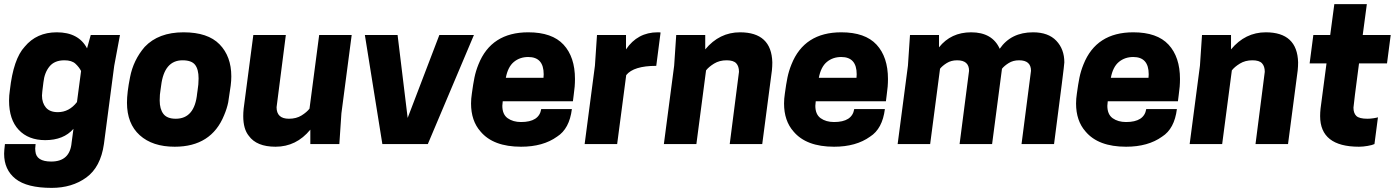

<svg xmlns="http://www.w3.org/2000/svg" viewBox="-33 -700 6795 933"><path d="M218 213Q98 213 42.5 169Q-13 125 -13 47Q-13 33 -9 0H140L138 22L139 35Q143 85 216 85Q307 85 315 -7L324 -74Q276 -19 187 -19Q105 -19 58 -69Q11 -119 11 -211Q11 -236 15 -262Q32 -414 87 -473Q145 -543 243 -543Q349 -543 390 -465L408 -530H550L522 -380L472 0Q456 112 386.5 162.5Q317 213 218 213ZM248 -155Q303 -155 341 -204L361 -355Q352 -373 334 -390Q316 -407 280 -407Q232 -407 207.5 -377Q183 -347 178 -300Q171 -246 171 -236Q171 -200 190 -177.5Q209 -155 248 -155Z M821 -123Q913 -123 925 -246L927 -260Q932 -290 932 -319Q932 -363 915 -385Q898 -407 854 -407Q765 -407 750 -284Q748 -269 746.5 -259Q745 -249 744 -239.5Q743 -230 743 -212Q743 -170 761 -146.5Q779 -123 821 -123ZM816 13Q708 13 646 -43Q584 -99 584 -201Q584 -250 599 -325Q615 -408 670 -472Q737 -543 859 -543Q977 -543 1034 -484.5Q1091 -426 1091 -329Q1091 -307 1088 -284L1076 -203Q1070 -173 1056 -140Q994 13 816 13Z M1306 13Q1214 13 1176 -40Q1149 -73 1149 -136Q1149 -153 1151 -172L1198 -530H1356L1311 -179Q1311 -123 1371 -123Q1407 -123 1432.5 -139Q1458 -155 1471 -172L1518 -530H1676L1626 -149L1616 0H1475V-70Q1407 13 1306 13Z M2046 0H1825L1740 -530H1899L1948 -127L2102 -530H2270Z M2499 13Q2364 13 2302 -61Q2256 -113 2256 -197Q2256 -220 2260 -246Q2266 -291 2272.5 -323Q2279 -355 2292 -387Q2354 -543 2534 -543Q2650 -543 2705.5 -483Q2761 -423 2761 -316Q2761 -279 2755 -240L2751 -208H2410L2408 -186Q2408 -144 2434 -125.5Q2460 -107 2499 -107Q2587 -107 2597 -170H2746Q2734 -74 2674 -36Q2606 13 2499 13ZM2608 -322 2609 -339Q2609 -423 2534 -423Q2493 -423 2464 -399Q2435 -375 2425 -322Z M2966 0H2808L2858 -381L2868 -530H3009V-460Q3065 -543 3163 -543Q3174 -543 3177 -542L3156 -380Q3046 -380 3010 -335Z M3671 0H3513L3558 -351Q3558 -378 3544.5 -392.5Q3531 -407 3498 -407Q3463 -407 3437 -391Q3411 -375 3398 -358L3351 0H3193L3243 -381L3253 -530H3394V-460Q3463 -543 3563 -543Q3716 -543 3720 -397Q3720 -378 3718 -358Z M4020 13Q3885 13 3823 -61Q3777 -113 3777 -197Q3777 -220 3781 -246Q3787 -291 3793.5 -323Q3800 -355 3813 -387Q3875 -543 4055 -543Q4171 -543 4226.5 -483Q4282 -423 4282 -316Q4282 -279 4276 -240L4272 -208H3931L3929 -186Q3929 -144 3955 -125.5Q3981 -107 4020 -107Q4108 -107 4118 -170H4267Q4255 -74 4195 -36Q4127 13 4020 13ZM4129 -322 4130 -339Q4130 -423 4055 -423Q4014 -423 3985 -399Q3956 -375 3946 -322Z M5089 0H4931L4977 -356Q4977 -407 4919 -407Q4890 -407 4868.5 -393.5Q4847 -380 4836 -366L4788 0H4630L4676 -356Q4676 -407 4618 -407Q4589 -407 4567.5 -393.5Q4546 -380 4535 -366L4487 0H4329L4379 -381L4389 -530H4530V-470Q4588 -543 4686 -543Q4789 -543 4825 -463Q4880 -543 4987 -543Q5061 -543 5100 -502Q5139 -461 5139 -397Q5139 -382 5089 0Z M5439 13Q5304 13 5242 -61Q5196 -113 5196 -197Q5196 -220 5200 -246Q5206 -291 5212.5 -323Q5219 -355 5232 -387Q5294 -543 5474 -543Q5590 -543 5645.5 -483Q5701 -423 5701 -316Q5701 -279 5695 -240L5691 -208H5350L5348 -186Q5348 -144 5374 -125.5Q5400 -107 5439 -107Q5527 -107 5537 -170H5686Q5674 -74 5614 -36Q5546 13 5439 13ZM5548 -322 5549 -339Q5549 -423 5474 -423Q5433 -423 5404 -399Q5375 -375 5365 -322Z M6226 0H6068L6113 -351Q6113 -378 6099.5 -392.5Q6086 -407 6053 -407Q6018 -407 5992 -391Q5966 -375 5953 -358L5906 0H5748L5798 -381L5808 -530H5949V-460Q6018 -543 6118 -543Q6271 -543 6275 -397Q6275 -378 6273 -358Z M6571 13Q6382 13 6382 -136Q6382 -153 6384 -172L6413 -392H6331L6349 -530H6431L6451 -680H6609L6589 -530H6725L6707 -392H6571Q6545 -195 6544 -177Q6544 -150 6558 -136.5Q6572 -123 6612 -123Q6626 -123 6642 -125.5Q6658 -128 6663 -130L6646 0Q6636 5 6613 9Q6590 13 6571 13Z"/></svg>

Font: Tanohe Sans
Style: Bold Italic
Weight: 700
Designer: Village Type and Design LLC & Cristiano Sobral
Foundry: Cooper Hewitt Smithsonian Design Museum
Version: Version 1.00;September 29, 2021;FontCreator 13.0.0.2655 64-b